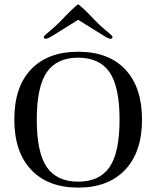

<svg xmlns="http://www.w3.org/2000/svg" viewBox="-20 -842 710 872"><path d="M491 -674Q491 -666 482 -666Q473 -666 454 -678L335 -752L216 -678Q197 -666 188 -666Q179 -666 179 -674Q179 -678 189.5 -687Q200 -696 220.5 -713.5Q241 -731 258 -749L281 -773L305 -797Q332 -822 335 -822Q338 -822 365 -797L389 -773L412 -749Q429 -731 449.5 -713.5Q470 -696 480.5 -687Q491 -678 491 -674ZM45 -299Q45 -448 121.5 -527.5Q198 -607 335 -607Q474 -607 549.5 -526Q625 -445 625 -299Q625 -152 548.5 -71Q472 10 335 10Q198 10 121.5 -71Q45 -152 45 -299ZM147 -299Q147 -149 192.5 -83Q238 -17 335 -17Q432 -17 477.5 -83Q523 -149 523 -299Q523 -448 477.5 -514Q432 -580 335 -580Q238 -580 192.5 -514Q147 -448 147 -299Z"/></svg>

Font: Unna
Style: Regular
Weight: 400
Designer: Jorge de Buen U.
Foundry: Omnibus-Type
Version: Version 2.006;PS 002.006;hotconv 1.0.70;makeotf.lib2.5.58329